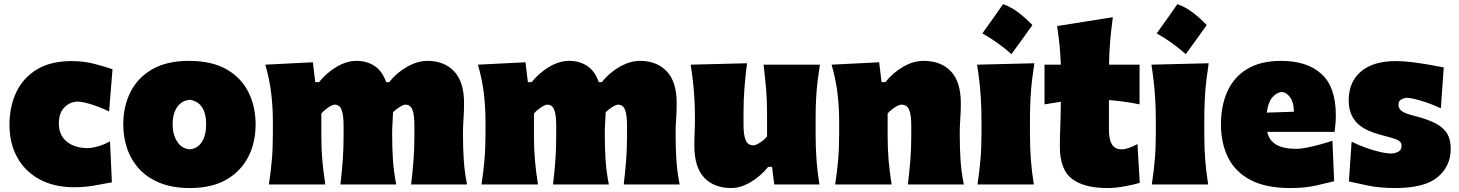

<svg xmlns="http://www.w3.org/2000/svg" viewBox="-20 -903 7142 940"><path d="M344.2 13.7Q244.1 13.7 172.9 -25.4Q101.6 -64.5 64 -133.3Q26.4 -202.1 26.4 -291.5Q26.4 -381.8 60.1 -452.4Q93.8 -522.9 161.4 -563.5Q229 -604 330.6 -604Q388.2 -604 440.9 -590.6Q493.7 -577.1 530.8 -564L514.2 -357.4Q459 -383.3 418.9 -394.5Q378.9 -405.8 358.9 -405.8Q319.3 -403.3 293.7 -375.7Q268.1 -348.1 268.1 -298.8Q268.1 -241.7 306.2 -210.2Q344.2 -178.7 407.7 -177.7Q427.7 -177.7 459 -186.3Q490.2 -194.8 518.6 -211.4L527.8 -10.3Q492.2 -3.4 442.9 5.1Q393.6 13.7 344.2 13.7Z M910.6 17.6Q824.2 17.6 762.2 -7.8Q700.2 -33.2 660.6 -76.9Q621.1 -120.6 602.3 -176.5Q583.5 -232.4 583.5 -293.9Q583.5 -381.8 618.7 -452.1Q653.8 -522.5 725.1 -563.7Q796.4 -605 905.3 -605Q1017.1 -605 1089.4 -563.5Q1161.6 -522 1196.5 -451.4Q1231.4 -380.9 1231.4 -293.9Q1231.4 -204.1 1194.8 -133.8Q1158.2 -63.5 1086.9 -22.9Q1015.6 17.6 910.6 17.6ZM909.2 -171.9Q947.8 -175.3 968.5 -208.5Q989.3 -241.7 989.3 -293.9Q989.3 -401.4 909.2 -414.6Q868.7 -410.2 846.9 -378.2Q825.2 -346.2 825.2 -293.9Q825.2 -244.1 847.4 -209.7Q869.6 -175.3 909.2 -171.9Z M1992.7 0Q2000 -61 2004.4 -117.4Q2008.8 -173.8 2008.8 -236.8V-288.6Q2008.8 -340.8 1999 -365.7Q1989.3 -390.6 1964.8 -390.6Q1955.1 -390.6 1936.8 -379.2Q1918.5 -367.7 1904.3 -353.5Q1903.3 -326.7 1901.6 -300.3Q1899.9 -273.9 1899.9 -250.5Q1899.9 -177.2 1903.8 -119.1Q1907.7 -61 1919.9 0H1646.5Q1653.8 -61 1658 -117.4Q1662.1 -173.8 1662.1 -236.8V-288.6Q1662.1 -340.8 1652.3 -365.7Q1642.6 -390.6 1618.2 -390.6Q1607.4 -390.6 1586.9 -376.7Q1566.4 -362.8 1553.2 -347.2V-236.8Q1553.2 -173.8 1558.1 -117.4Q1563 -61 1572.8 0H1296.4Q1305.7 -61 1310.8 -119.1Q1315.9 -177.2 1315.9 -250.5V-308.6Q1315.9 -377 1307.9 -445.6Q1299.8 -514.2 1278.8 -586.4L1511.7 -598.1L1523.4 -501H1542Q1579.6 -547.4 1628.7 -576.2Q1677.7 -605 1725.1 -605Q1776.9 -605 1814.5 -579.6Q1852.1 -554.2 1870.6 -501H1885.3Q1922.9 -547.9 1973.6 -576.4Q2024.4 -605 2071.8 -605Q2154.8 -605 2203.4 -553.7Q2252 -502.4 2252 -397.5Q2252 -358.9 2249.3 -321.3Q2246.6 -283.7 2246.6 -250.5Q2246.6 -177.2 2250.5 -119.1Q2254.4 -61 2266.6 0Z M3033.7 0Q3041 -61 3045.4 -117.4Q3049.8 -173.8 3049.8 -236.8V-288.6Q3049.8 -340.8 3040 -365.7Q3030.3 -390.6 3005.9 -390.6Q2996.1 -390.6 2977.8 -379.2Q2959.5 -367.7 2945.3 -353.5Q2944.3 -326.7 2942.6 -300.3Q2940.9 -273.9 2940.9 -250.5Q2940.9 -177.2 2944.8 -119.1Q2948.7 -61 2960.9 0H2687.5Q2694.8 -61 2699 -117.4Q2703.1 -173.8 2703.1 -236.8V-288.6Q2703.1 -340.8 2693.4 -365.7Q2683.6 -390.6 2659.2 -390.6Q2648.4 -390.6 2627.9 -376.7Q2607.4 -362.8 2594.2 -347.2V-236.8Q2594.2 -173.8 2599.1 -117.4Q2604 -61 2613.8 0H2337.4Q2346.7 -61 2351.8 -119.1Q2356.9 -177.2 2356.9 -250.5V-308.6Q2356.9 -377 2348.9 -445.6Q2340.8 -514.2 2319.8 -586.4L2552.7 -598.1L2564.5 -501H2583Q2620.6 -547.4 2669.7 -576.2Q2718.8 -605 2766.1 -605Q2817.9 -605 2855.5 -579.6Q2893.1 -554.2 2911.6 -501H2926.3Q2963.9 -547.9 3014.6 -576.4Q3065.4 -605 3112.8 -605Q3195.8 -605 3244.4 -553.7Q3293 -502.4 3293 -397.5Q3293 -358.9 3290.3 -321.3Q3287.6 -283.7 3287.6 -250.5Q3287.6 -177.2 3291.5 -119.1Q3295.4 -61 3307.6 0Z M3561 17.6Q3475.6 17.6 3427.5 -33.4Q3379.4 -84.5 3379.4 -189.5Q3379.4 -228 3380.9 -257.3Q3382.3 -286.6 3382.3 -319.8Q3382.3 -377.4 3379.6 -422.1Q3377 -466.8 3372.3 -506.3Q3367.7 -545.9 3361.3 -586.4L3637.2 -593.3Q3629.4 -532.2 3624.8 -472.9Q3620.1 -413.6 3620.1 -351.1V-293Q3620.1 -241.2 3630.9 -216.3Q3641.6 -191.4 3668.5 -191.4Q3680.2 -191.4 3701.2 -205.1Q3722.2 -218.8 3735.4 -234.4V-351.1Q3735.4 -413.6 3730.5 -469.5Q3725.6 -525.4 3718.3 -586.4H3994.1Q3987.8 -545.9 3982.9 -506.3Q3978 -466.8 3975.6 -422.1Q3973.1 -377.4 3973.1 -319.8V-250.5Q3973.1 -177.2 3977.5 -119.1Q3981.9 -61 3991.7 0H3770.5L3759.8 -85.9H3740.7Q3703.6 -40 3654.8 -11.2Q3606 17.6 3561 17.6Z M4068.8 0Q4078.1 -61 4083.3 -119.1Q4088.4 -177.2 4088.4 -250.5V-308.6Q4088.4 -377 4080.3 -445.6Q4072.3 -514.2 4051.3 -586.4L4284.2 -598.1L4295.9 -501H4314.5Q4352.1 -547.4 4401.9 -576.2Q4451.7 -605 4501 -605Q4586.9 -605 4635.5 -553.7Q4684.1 -502.4 4684.1 -397.5Q4684.1 -358.9 4681.4 -321.3Q4678.7 -283.7 4678.7 -250.5Q4678.7 -177.2 4682.6 -119.1Q4686.5 -61 4698.7 0H4424.8Q4432.1 -61 4436.8 -117.4Q4441.4 -173.8 4441.4 -236.8V-288.6Q4441.4 -340.8 4430.9 -365.7Q4420.4 -390.6 4393.1 -390.6Q4380.9 -390.6 4359.9 -376.7Q4338.9 -362.8 4325.7 -347.2V-236.8Q4325.7 -173.8 4330.6 -117.4Q4335.4 -61 4345.2 0Z M4891 -882.9Q4932.4 -867.9 4968.4 -839.9Q5004.3 -812 5034.4 -780.3Q5009.7 -745.4 4984.2 -710Q4958.7 -674.5 4931.8 -638Q4900.7 -665.4 4865.8 -690.9Q4830.9 -716.4 4789.5 -739.5Q4842.7 -813.1 4891 -882.9ZM4765.6 0Q4774.9 -61 4780 -119.1Q4785.2 -177.2 4785.2 -250.5V-308.6Q4785.2 -371.1 4782.2 -418.5Q4779.3 -465.8 4774.7 -505.9Q4770 -545.9 4763.7 -586.4L5043.9 -593.3Q5037.6 -551.8 5032.7 -510.7Q5027.8 -469.7 5025.1 -421.4Q5022.5 -373 5022.5 -308.6V-250.5Q5022.5 -177.2 5027.1 -119.1Q5031.7 -61 5041.5 0Z M5400.9 17.6Q5287.6 17.6 5228.3 -27.3Q5168.9 -72.3 5168.9 -186Q5168.9 -228 5170.9 -278.6Q5172.9 -329.1 5173.8 -404.8L5093.8 -392.1V-586.4H5173.8Q5171.9 -638.2 5167.2 -683.1Q5162.6 -728 5155.3 -775.4L5428.2 -818.8Q5420.4 -759.8 5415.5 -705.3Q5410.6 -650.9 5409.7 -586.4H5559.1V-392.1Q5521.5 -399.9 5483.6 -405Q5445.8 -410.2 5409.2 -413.1V-266.6Q5409.2 -220.7 5423.8 -196.3Q5438.5 -171.9 5471.7 -171.9Q5487.3 -171.9 5507.6 -179Q5527.8 -186 5548.8 -197.8L5560.1 -7.8Q5534.2 0 5488.5 8.8Q5442.9 17.6 5400.9 17.6Z M5744.5 -882.9Q5785.9 -867.9 5821.9 -839.9Q5857.9 -812 5887.9 -780.3Q5863.2 -745.4 5837.7 -710Q5812.2 -674.5 5785.3 -638Q5754.2 -665.4 5719.3 -690.9Q5684.4 -716.4 5643 -739.5Q5696.2 -813.1 5744.5 -882.9ZM5619.1 0Q5628.4 -61 5633.5 -119.1Q5638.7 -177.2 5638.7 -250.5V-308.6Q5638.7 -371.1 5635.7 -418.5Q5632.8 -465.8 5628.2 -505.9Q5623.5 -545.9 5617.2 -586.4L5897.5 -593.3Q5891.1 -551.8 5886.2 -510.7Q5881.3 -469.7 5878.7 -421.4Q5876 -373 5876 -308.6V-250.5Q5876 -177.2 5880.6 -119.1Q5885.3 -61 5895 0Z M6296.9 17.6Q6176.3 17.6 6101.6 -22.2Q6026.9 -62 5992.2 -132.3Q5957.5 -202.6 5957.5 -293.9Q5957.5 -385.3 5989 -455.3Q6020.5 -525.4 6085.9 -565.2Q6151.4 -605 6252 -605Q6379.4 -605 6449.7 -541Q6520 -477.1 6520 -338.4Q6520 -313.5 6518.1 -294.7Q6516.1 -275.9 6513.7 -257.3H6184.1Q6192.9 -216.3 6227.5 -195.3Q6262.2 -174.3 6328.1 -174.3Q6347.2 -174.3 6377.4 -180.2Q6407.7 -186 6441.4 -195.3Q6475.1 -204.6 6503.4 -213.9L6511.7 -15.6Q6473.6 -6.3 6421.6 5.6Q6369.6 17.6 6296.9 17.6ZM6314.9 -356Q6314.5 -400.4 6296.9 -425.5Q6279.3 -450.7 6254.4 -452.6Q6228 -449.7 6207.8 -424.6Q6187.5 -399.4 6182.1 -351.6Z M6811.5 17.6Q6733.4 17.6 6677 5.4Q6620.6 -6.8 6584 -14.6L6597.2 -209.5Q6628.4 -193.8 6664.3 -180.7Q6700.2 -167.5 6734.6 -159.4Q6769 -151.4 6794.9 -151.4Q6814 -153.3 6827.9 -161.4Q6841.8 -169.4 6841.8 -189.5Q6841.8 -209.5 6820.1 -218.8Q6798.3 -228 6742.2 -242.2Q6656.2 -264.2 6619.6 -305.2Q6583 -346.2 6583 -412.6Q6583 -501.5 6642.8 -552.7Q6702.6 -604 6814 -604Q6853 -604 6897.9 -598.1Q6942.9 -592.3 6983.2 -585Q7023.4 -577.6 7048.3 -572.8L7034.2 -372.6Q6979.5 -397.9 6933.1 -411.1Q6886.7 -424.3 6864.7 -424.3Q6851.6 -422.4 6839.1 -415.3Q6826.7 -408.2 6826.7 -390.6Q6826.7 -372.6 6841.3 -360.4Q6856 -348.1 6900.4 -336.9Q6968.8 -319.8 7008.5 -298.8Q7048.3 -277.8 7065.4 -248.3Q7082.5 -218.8 7082.5 -175.3Q7082.5 -89.4 7018.6 -35.9Q6954.6 17.6 6811.5 17.6Z"/></svg>

Font: Pinar-FD Black
Style: Regular
Weight: 900
Designer: Amin Abedi
Version: Version 3.000